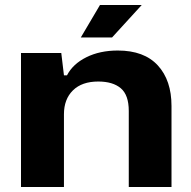

<svg xmlns="http://www.w3.org/2000/svg" viewBox="-20 -748 764 768"><path d="M303.2 -598.1 379.9 -728H546.9L428.2 -598.1ZM64 0V-536.1H225.1L235.8 -446.8H248Q271.5 -492.2 325.4 -519Q379.4 -545.9 451.2 -545.9Q556.6 -545.9 611.3 -486.3Q666 -426.8 666 -324.2V0H495.1V-304.2Q495.1 -367.7 463.4 -394.8Q431.6 -421.9 373 -421.9Q307.6 -421.9 271.7 -386.5Q235.8 -351.1 235.8 -291V0Z"/></svg>

Font: Hubot Sans Expanded
Style: Bold
Weight: 700
Width: 7
Designer: Deni Anggara
Foundry: GitHub
Version: Version 1.001;gftools[0.9.31]